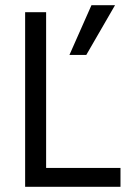

<svg xmlns="http://www.w3.org/2000/svg" viewBox="-20 -721 517 741"><path d="M445 0H77V-674H158V-73H445ZM313 -509H248L333 -701H424Z"/></svg>

Font: Hind Guntur
Style: Regular
Weight: 400
Designer: Manushi Parikh, Hitesh Malaviya
Foundry: Indian Type Foundry
Version: Version 1.002;PS 1.0;hotconv 1.0.86;makeotf.lib2.5.63406; tt